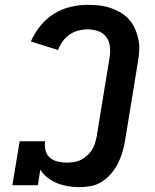

<svg xmlns="http://www.w3.org/2000/svg" viewBox="-20 -763 640 791"><path d="M307 8Q283 8 259.5 4Q236 0 215 -8.5Q194 -17 176 -31Q158 -45 146 -64L136 0H31L61 -181H166Q163 -162 167.5 -143.5Q172 -125 185.5 -113.5Q199 -102 217 -97.5Q235 -93 254 -93Q268 -93 283 -95Q298 -97 311.5 -103.5Q325 -110 337 -120.5Q349 -131 357.5 -143.5Q366 -156 370.5 -170Q375 -184 378 -199L431 -523Q435 -546 433 -569Q431 -592 418.5 -609.5Q406 -627 385 -634.5Q364 -642 341 -642Q322 -642 302.5 -637Q283 -632 266.5 -620.5Q250 -609 238 -592.5Q226 -576 219 -557L107 -592Q122 -626 146 -656Q170 -686 202 -706Q234 -726 270 -734.5Q306 -743 341 -743Q365 -743 388.5 -740.5Q412 -738 434.5 -730.5Q457 -723 476.5 -711.5Q496 -700 511 -683.5Q526 -667 535.5 -646Q545 -625 550 -602Q555 -579 553.5 -555Q552 -531 548 -507L495 -182Q491 -159 484 -135.5Q477 -112 466 -90Q455 -68 438 -48Q421 -28 400 -14.5Q379 -1 354.5 3.5Q330 8 307 8Z"/></svg>

Font: Iosevka Slab Extended
Style: Bold Italic
Weight: 700
Width: 7
Italic angle: -9°
Monospace: yes
Designer: Belleve Invis
Foundry: Belleve Invis
Version: Version 11.1.0; ttfautohint (v1.8.3)